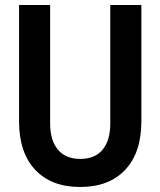

<svg xmlns="http://www.w3.org/2000/svg" viewBox="-20 -730 640 766"><path d="M300 16Q185 16 120.5 -52.5Q56 -121 56 -246V-710H180V-238Q180 -170 211 -133Q242 -96 300 -96Q359 -96 389.5 -133Q420 -170 420 -238V-710H544V-246Q544 -121 479.5 -52.5Q415 16 300 16Z"/></svg>

Font: Geist Mono SemiBold
Style: Regular
Weight: 600
Monospace: yes
Designer: Basement.studio, Andrés Briganti, Mateo Zaragoza
Foundry: Basement.studio, Vercel, Andrés Briganti, Guido Ferreyra, Mateo Zaragoza
Version: Version 1.500; ttfautohint (v1.8.4.7-5d5b)